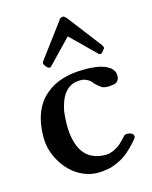

<svg xmlns="http://www.w3.org/2000/svg" viewBox="-111 -792 696 879"><g transform="rotate(-15 237.0 -353.0)"><path d="M419 -125C405.6 -125 401.4 -119.2 396 -112L375 -91C368 -84 360 -78 352 -74C343 -68 335 -64 326 -62C317 -58 308 -57 299 -57C196.4 -57 162 -135.2 162 -237C162 -256 164 -276 166 -298C177.8 -357.1 202.5 -417 274 -417C284 -417 292 -416 300 -412C313.8 -407.4 324.5 -397.2 332 -386C342.4 -375.6 351.7 -368.2 364 -360C371 -358 379 -356 388 -356C395 -356 402 -356 410 -358C430.6 -358 444 -371.4 444 -393C444 -404 442 -413 436 -420C432 -427 425 -434 416 -438C408 -444 399 -448 389 -450C371.1 -457.2 348.5 -457.8 327 -460H301C225.9 -460 163.7 -440.2 122 -404C72.4 -364.8 44 -298.1 44 -207C44 -145.6 71 -92.2 102 -56C132.6 -20.2 181.6 13 244 13C265 13 285 10 304 6C343.4 -6.4 375.6 -23.6 402 -50C416 -62 429 -77 442 -92C445 -96 447 -99 448 -101V-106C448 -118 431.6 -125 419 -125ZM271 -626 385 -514C386 -513 388 -512 390 -510C393 -510 395 -509 396 -509C397 -509 399 -510 402 -512L409 -520C412 -523 414 -526 416 -528C417 -532 418 -534 418 -535C417 -538 415 -542 412 -547L291 -705C288 -708 285 -712 282 -714C279 -718 275 -719 271 -719C264.2 -719 256.6 -713.7 255 -709L135 -548C131.5 -542.7 130 -542.3 130 -535C130 -530.1 134 -524 138 -520L146 -512C149 -510 151 -509 152 -509C153 -509 155 -510 158 -510C160 -511 162 -513 163 -514Z"/></g></svg>

Font: fbb
Style: Bold
Weight: 400
Designer: David J. Perry, Michael Sharpe
Version: Version 1.045